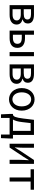

<svg xmlns="http://www.w3.org/2000/svg" viewBox="1540 -2078 710 3829"><g transform="rotate(90 1894.5 -163.0)"><path d="M82 0V-486H269Q309 -486 342 -479Q375 -472 398.5 -457.5Q422 -443 435 -419.5Q448 -396 448 -363Q448 -322 426.5 -296Q405 -270 367 -259V-256Q388 -251 406.5 -242Q425 -233 439 -219Q453 -205 461 -185Q469 -165 469 -139Q469 -103 454.5 -77Q440 -51 414.5 -33.5Q389 -16 354 -8Q319 0 277 0ZM163 -282H255Q316 -282 342 -301.5Q368 -321 368 -355Q368 -389 343 -408Q318 -427 261 -427H163ZM163 -59H268Q328 -59 357.5 -81Q387 -103 387 -144Q387 -181 356 -202Q325 -223 263 -223H163Z M590 0V-486H672V-307H741Q784 -307 819.5 -298Q855 -289 880.5 -270.5Q906 -252 920 -223.5Q934 -195 934 -155Q934 -114 920 -85Q906 -56 880.5 -37Q855 -18 819.5 -9Q784 0 741 0ZM672 -66H732Q853 -66 853 -155Q853 -201 823.5 -222Q794 -243 732 -243H672ZM1018 0V-486H1100V0Z M1264 0V-486H1451Q1491 -486 1524 -479Q1557 -472 1580.5 -457.5Q1604 -443 1617 -419.5Q1630 -396 1630 -363Q1630 -322 1608.5 -296Q1587 -270 1549 -259V-256Q1570 -251 1588.5 -242Q1607 -233 1621 -219Q1635 -205 1643 -185Q1651 -165 1651 -139Q1651 -103 1636.5 -77Q1622 -51 1596.5 -33.5Q1571 -16 1536 -8Q1501 0 1459 0ZM1345 -282H1437Q1498 -282 1524 -301.5Q1550 -321 1550 -355Q1550 -389 1525 -408Q1500 -427 1443 -427H1345ZM1345 -59H1450Q1510 -59 1539.5 -81Q1569 -103 1569 -144Q1569 -181 1538 -202Q1507 -223 1445 -223H1345Z M1961 12Q1916 12 1875.5 -5Q1835 -22 1804 -54.5Q1773 -87 1754.5 -134.5Q1736 -182 1736 -242Q1736 -303 1754.5 -350.5Q1773 -398 1804 -431Q1835 -464 1875.5 -481Q1916 -498 1961 -498Q2006 -498 2046.5 -481Q2087 -464 2118 -431Q2149 -398 2167.5 -350.5Q2186 -303 2186 -242Q2186 -182 2167.5 -134.5Q2149 -87 2118 -54.5Q2087 -22 2046.5 -5Q2006 12 1961 12ZM1961 -56Q1992 -56 2018 -69.5Q2044 -83 2062.5 -107.5Q2081 -132 2091 -166Q2101 -200 2101 -242Q2101 -284 2091 -318.5Q2081 -353 2062.5 -378Q2044 -403 2018 -416.5Q1992 -430 1961 -430Q1930 -430 1904 -416.5Q1878 -403 1859.5 -378Q1841 -353 1831 -318.5Q1821 -284 1821 -242Q1821 -200 1831 -166Q1841 -132 1859.5 -107.5Q1878 -83 1904 -69.5Q1930 -56 1961 -56Z M2331 0V172H2260L2251 -15V-67H2275Q2285 -73 2294.5 -83.5Q2304 -94 2312 -116Q2320 -138 2328 -175Q2336 -212 2343 -271L2369 -486H2671V-67H2742V-15L2734 172H2663V0ZM2415 -255Q2407 -183 2393.5 -138Q2380 -93 2363 -67H2589V-419H2434Z M2846 0V-486H2926V-284Q2926 -245 2923.5 -198.5Q2921 -152 2918 -105H2922Q2936 -128 2954.5 -157Q2973 -186 2986 -209L3170 -486H3247V0H3167V-202Q3167 -241 3169.5 -287.5Q3172 -334 3175 -382H3171Q3157 -359 3138.5 -329.5Q3120 -300 3107 -278L2922 0Z M3518 0V-419H3355V-486H3763V-419H3600V0Z"/></g></svg>

Font: CV Source Sans
Style: Regular
Weight: 400
Designer: Paul D. Hunt
Foundry: Adobe Systems Incorporated
Version: Version 3.001